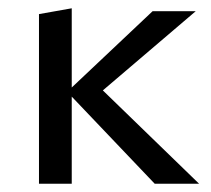

<svg xmlns="http://www.w3.org/2000/svg" viewBox="-20 -443 509 463"><path d="M460 0H353L153 -210V0H74V-409L153 -423V-232L348 -416H452L228 -225Z"/></svg>

Font: EauTestInfant Medium
Style: Regular
Weight: 500
Designer: Christian Thalmann (Catharsis Fonts)
Version: Version 0.001;PS 000.001;hotconv 1.0.88;makeotf.lib2.5.64775